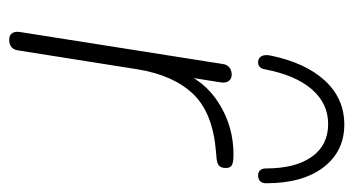

<svg xmlns="http://www.w3.org/2000/svg" viewBox="-200 -582 787 428"><g transform="rotate(90 194.0 -367.5)"><path d="M51 -19 122 -469Q123 -479 129.5 -484.5Q136 -490 146 -490Q155 -490 160 -483.5Q165 -477 163 -465L148 -370H137Q157 -428 209 -461Q261 -494 324 -494Q341 -494 347.5 -490.5Q354 -487 354 -477Q354 -467 349 -462Q344 -457 330 -456L318 -455Q231 -448 189 -404Q147 -360 134 -280L92 -15Q91 -5 85 0.5Q79 6 68 6Q58 6 53.5 -0.5Q49 -7 51 -19ZM103 -575Q119 -654 159 -697.5Q199 -741 257 -741Q317 -741 352.5 -694.5Q388 -648 388 -567Q388 -559 384.5 -554.5Q381 -550 373 -549Q365 -548 360 -552.5Q355 -557 355 -566Q355 -632 329 -668.5Q303 -705 256 -705Q210 -705 178.5 -668.5Q147 -632 134 -564Q133 -556 128 -552Q123 -548 116 -549Q108 -550 104.5 -557Q101 -564 103 -575Z"/></g></svg>

Font: SN Pro Thin
Style: Italic
Weight: 200
Italic angle: -9°
Designer: Tobias Whetton
Foundry: Supernotes
Version: Version 1.003;Glyphs 3.3 (3324)